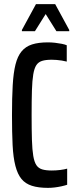

<svg xmlns="http://www.w3.org/2000/svg" viewBox="-20 -901 368 929"><path d="M212 8Q166 8 134.5 -2Q103 -12 84 -35Q65 -58 54.5 -98.5Q44 -139 41 -199Q38 -259 38 -344Q38 -428 41.5 -488.5Q45 -549 55 -589Q65 -629 84.5 -652.5Q104 -676 135 -686Q166 -696 212 -696Q229 -696 246.5 -694Q264 -692 279 -689Q294 -686 303 -682V-603Q292 -606 279 -608Q266 -610 253.5 -611Q241 -612 230 -612Q202 -612 184 -606.5Q166 -601 156 -586Q146 -571 141 -541.5Q136 -512 134.5 -464Q133 -416 133 -344Q133 -272 134.5 -224Q136 -176 141 -146.5Q146 -117 156 -102Q166 -87 184 -81.5Q202 -76 230 -76Q251 -76 271 -78.5Q291 -81 305 -85V-7Q293 -3 277 0.5Q261 4 244.5 6Q228 8 212 8ZM86 -750V-756L154 -881H247L315 -756V-750H253L201 -833L149 -750Z"/></svg>

Font: Saira ExtraCondensed SemiBold
Style: Regular
Weight: 600
Width: 2
Designer: Hector Gatti with collaboration of the Omnibus-Type team
Foundry: Omnibus-Type
Version: Version 1.101